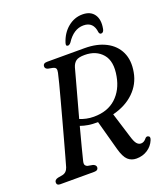

<svg xmlns="http://www.w3.org/2000/svg" viewBox="-160 -1001 977 1124"><g transform="rotate(-20 328.5 -439.0)"><path d="M609 -60.5Q595.5 -28 565.2 -8.2Q535 11.5 496 11.5Q464.5 11.5 443.2 -8Q422 -27.5 407.5 -79.5L356.5 -266Q355 -266 353 -266Q322 -265.5 296.2 -269.8Q270.5 -274 248.5 -282Q231 -216.5 216.8 -161.8Q202.5 -107 196.5 -81.5Q192.5 -64.5 197 -57Q201.5 -49.5 210.5 -46.5L243.5 -40.5Q261.5 -33.5 261.5 -20.5Q261.5 0 235.5 0H24Q2.5 0 3 -18.5Q3 -35 25 -40.5L53.5 -45.5Q80.5 -51 90.5 -81Q96.5 -101.5 108 -143Q119.5 -184.5 134.2 -238Q149 -291.5 164.5 -349Q180 -406.5 194.5 -460Q209 -513.5 219.8 -555.2Q230.5 -597 235 -618Q238.5 -634.5 235.2 -642.5Q232 -650.5 218.5 -654.5L187.5 -660.5Q171 -666 171 -679.5Q171 -700 197 -700H430.5Q507.5 -700 562.2 -671.8Q617 -643.5 641.2 -591.8Q665.5 -540 652.5 -469Q640 -398.5 588.5 -348.8Q537 -299 455.5 -278.5L503.5 -123.5Q514 -88 525.2 -75.2Q536.5 -62.5 551 -62.5Q570 -62.5 585 -82Q593.5 -92 604 -87.5Q618.5 -82 609 -60.5ZM339 -614Q333 -591 320.2 -544.8Q307.5 -498.5 291.5 -439.8Q275.5 -381 259 -321Q277 -313.5 298.8 -308.8Q320.5 -304 345 -304Q431 -304 483.2 -352Q535.5 -400 550 -480Q567 -570 527.5 -616.2Q488 -662.5 416.5 -662.5Q379 -662.5 362.8 -650.5Q346.5 -638.5 339 -614ZM469 -827.5Q408 -827.5 364 -759.5Q354 -747 345 -747Q329.5 -747 336.5 -768Q354.5 -824 395 -857Q435.5 -890 485.5 -890Q535.5 -890 558.5 -857Q581.5 -824 570.5 -768Q566.5 -747 551 -747Q542 -747 538.5 -759.5Q531 -827.5 469 -827.5Z"/></g></svg>

Font: Fraunces 72pt S050
Style: Italic
Weight: 400
Italic angle: -16°
Version: Version 1.000; ttfautohint (v1.8.3)